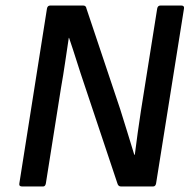

<svg xmlns="http://www.w3.org/2000/svg" viewBox="-20 -675 692 695"><path d="M60 0Q48 0 50 -11L150 -644Q152 -655 162 -655H281Q286 -655 289 -652.5Q292 -650 293 -644L415 -280Q428 -238 441 -196.5Q454 -155 466 -115H468Q473 -155 478.5 -194.5Q484 -234 490 -273L549 -644Q551 -655 561 -655H636Q648 -655 646 -644L545 -11Q543 0 534 0H418Q408 0 405 -11L287 -364Q272 -408 258 -452.5Q244 -497 230 -538H229Q222 -492 215.5 -447.5Q209 -403 201 -358L146 -11Q144 0 136 0Z"/></svg>

Font: Sofia Sans SemiBold
Style: Italic
Weight: 600
Italic angle: -9°
Designer: Botio Nikoltchev, Ani Petrova
Foundry: lettersoup
Version: Version 4.100-B